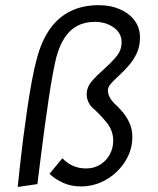

<svg xmlns="http://www.w3.org/2000/svg" viewBox="-20 -720 612 742"><path d="M48.5 2.5Q51.5 -28 56.8 -76.2Q62 -124.5 69.2 -181.5Q76.5 -238.5 85 -297Q93.5 -355.5 103 -406.8Q112.5 -458 122.5 -494Q140.5 -562 173 -608Q205.5 -654 252.8 -677Q300 -700 362 -700Q407 -700 443 -684.5Q479 -669 500 -641Q521 -613 521 -574.5Q521 -541.5 508.8 -515Q496.5 -488.5 478 -467.2Q459.5 -446 441 -429Q422.5 -412 409.8 -398Q397 -384 397 -371Q397 -358.5 403.5 -344.8Q410 -331 429.5 -313Q440.5 -303 455 -285.8Q469.5 -268.5 480.5 -244.5Q491.5 -220.5 491.5 -190.5Q491.5 -152 475.5 -117.8Q459.5 -83.5 431.8 -56.8Q404 -30 368.5 -14.8Q333 0.5 293.5 0.5Q252 0.5 220 -15.2Q188 -31 171.5 -48.5L221 -108.5Q236 -92 259.2 -80.5Q282.5 -69 313 -69Q343.5 -69 367.2 -83.8Q391 -98.5 404.2 -123Q417.5 -147.5 417.5 -176Q417.5 -215.5 391.8 -247Q366 -278.5 337 -304Q327.5 -313 321.2 -326.8Q315 -340.5 315 -355.5Q315 -383 334.8 -406Q354.5 -429 380 -451Q406 -474 428 -499.5Q450 -525 450 -556.5Q450 -592 419.5 -613.8Q389 -635.5 346.5 -635.5Q307.5 -635.5 278.5 -620Q249.5 -604.5 229.8 -574.2Q210 -544 198 -500Q192 -477 184.2 -435.2Q176.5 -393.5 168.8 -342Q161 -290.5 153.8 -237.2Q146.5 -184 140.5 -136.2Q134.5 -88.5 130.2 -54.5Q126 -20.5 124.5 -8.5Z"/></svg>

Font: Grandstander Thin Light
Style: Italic
Weight: 300
Italic angle: -15°
Version: Version 1.200